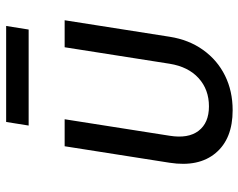

<svg xmlns="http://www.w3.org/2000/svg" viewBox="-98 -688 795 640"><g transform="rotate(-90 300.0 -367.5)"><path d="M253 10Q158 10 110.5 -46.5Q63 -103 78 -200L133 -550H223L168 -200Q158 -138 184.5 -103.5Q211 -69 266 -69Q322 -69 360 -103.5Q398 -138 408 -200L463 -550H553L498 -200Q488 -136 454 -88.5Q420 -41 368.5 -15.5Q317 10 253 10ZM202 -670 214 -745H534L522 -670Z"/></g></svg>

Font: NKDuy Mono
Style: Italic
Weight: 400
Italic angle: -9°
Monospace: yes
Designer: NKDuy
Foundry: NKDuy
Version: Version 2.251; ttfautohint (v1.8.4.7-5d5b)